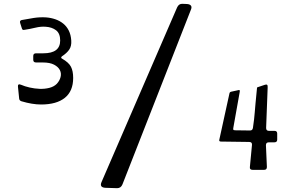

<svg xmlns="http://www.w3.org/2000/svg" viewBox="-20 -889 1544 1005"><path d="M1202 -224Q1200 -215 1201 -211Q1202 -207 1211 -207L1289 -206Q1302 -206 1304 -220Q1308 -248 1310 -265Q1312 -282 1313.5 -301.5Q1315 -321 1317.5 -348.5Q1320 -376 1325 -426Q1325 -431 1327 -432Q1329 -433 1333 -434L1366 -445Q1374 -448 1378 -445Q1382 -442 1381 -430L1373 -219Q1373 -204 1388 -204H1417Q1431 -204 1431 -190V-158Q1431 -144 1416 -144H1387Q1372 -144 1372 -129L1377 -15Q1377 0 1363 0H1302Q1286 0 1288 -15L1299 -131Q1300 -146 1284 -146L1137 -148Q1125 -148 1128 -158L1181 -400Q1182 -407 1190 -409L1227 -417Q1237 -421 1235 -409ZM305 -582Q340 -562 351.5 -539.5Q363 -517 363 -481Q363 -412 319.5 -377Q276 -342 195 -342Q149 -342 92 -359Q80 -363 80 -376L74 -435Q72 -453 91 -445Q109 -437 135 -431Q161 -425 187.5 -424Q214 -423 238 -429Q262 -435 277 -450Q292 -466 297 -485.5Q302 -505 293.5 -522Q285 -539 263 -550.5Q241 -562 204 -562H169Q154 -562 154 -576V-596Q154 -610 169 -610H207Q295 -610 295 -677Q295 -714 273.5 -730.5Q252 -747 219 -749Q194 -751 165 -744Q136 -737 109 -733Q101 -731 98 -734Q95 -737 93 -745L86 -767Q81 -781 93 -784Q124 -790 156.5 -795Q189 -800 221 -798Q247 -796 270 -788Q293 -780 311 -765.5Q329 -751 340 -729Q351 -707 353 -677Q355 -648 342.5 -629.5Q330 -611 304 -594Q296 -586 305 -582ZM907 -850Q916 -870 935 -869L959 -868Q973 -867 979 -860Q985 -853 980 -840L621 76Q613 96 593 96L531 94Q500 92 511 65Z"/></svg>

Font: OpenDyslexic 3
Style: Regular
Weight: 400
Designer: Abelardo Gonzalez
Version: Version 1.000;PS 001.001;hotconv 1.0.56